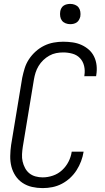

<svg xmlns="http://www.w3.org/2000/svg" viewBox="-20 -957 540 985"><path d="M199 8Q171 8 144.5 2Q118 -4 96 -18.5Q74 -33 59.5 -55Q45 -77 38.5 -102.5Q32 -128 32.5 -156.5Q33 -185 37 -213L94 -558Q99 -582 106.5 -606.5Q114 -631 128.5 -653Q143 -675 163 -693Q183 -711 206.5 -722.5Q230 -734 255 -738.5Q280 -743 304 -743Q329 -743 353 -739.5Q377 -736 398 -726.5Q419 -717 436 -702Q453 -687 463 -666Q473 -645 475.5 -621Q478 -597 474 -573Q474 -571 473.5 -569.5Q473 -568 473 -566H412Q413 -567 413 -568.5Q413 -570 413 -571Q417 -595 411.5 -618.5Q406 -642 390.5 -658.5Q375 -675 352 -681.5Q329 -688 304 -688Q286 -688 268 -684.5Q250 -681 233 -671.5Q216 -662 202 -648.5Q188 -635 178 -618.5Q168 -602 162.5 -584.5Q157 -567 154 -549L97 -204Q94 -185 93 -165.5Q92 -146 96 -128.5Q100 -111 108.5 -95Q117 -79 130.5 -68Q144 -57 162 -52Q180 -47 199 -47Q225 -47 251.5 -56Q278 -65 298.5 -84Q319 -103 331.5 -127.5Q344 -152 348 -179H409Q405 -154 396 -130Q387 -106 373 -84Q359 -62 339.5 -44Q320 -26 297 -14Q274 -2 249 3Q224 8 199 8ZM340 -833Q328 -833 316.5 -837.5Q305 -842 298 -851Q291 -860 289 -872.5Q287 -885 289 -898Q290 -906 294.5 -914.5Q299 -923 306.5 -928Q314 -933 323 -935Q332 -937 340 -937Q353 -937 364.5 -932.5Q376 -928 383 -919Q390 -910 392 -897.5Q394 -885 392 -872Q390 -864 385.5 -855.5Q381 -847 373.5 -842Q366 -837 357.5 -835Q349 -833 340 -833Z"/></svg>

Font: Iosevka Curly Light Oblique
Style: Regular
Weight: 300
Italic angle: -9°
Monospace: yes
Designer: Belleve Invis
Foundry: Belleve Invis
Version: Version 11.1.0; ttfautohint (v1.8.3)